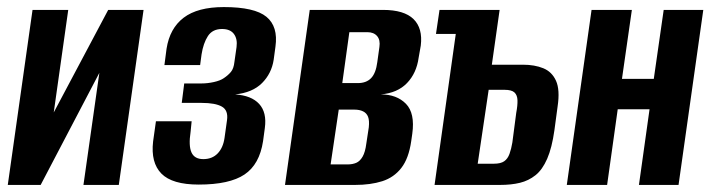

<svg xmlns="http://www.w3.org/2000/svg" viewBox="-20 -523 2009 543"><path d="M2 0 72 -495H173L132 -205L286 -495H386L316 0H216L261 -317Q219 -237 178 -158.5Q137 -80 95 0Z M542 -1Q467 -1 436.5 -32Q406 -63 413 -123L421 -180H522L519 -150Q513 -111 521.5 -92Q530 -73 555 -73Q580 -73 595.5 -89Q611 -105 615 -133L622 -183Q626 -211 607.5 -221.5Q589 -232 550 -232H494L501 -287H550Q567 -287 585 -291Q603 -295 613 -302Q625 -310 633 -319.5Q641 -329 643 -348L649 -390Q652 -413 641.5 -427Q631 -441 608 -441Q581 -441 568 -421Q555 -401 550 -369L546 -339H445L451 -385Q460 -443 499.5 -473Q539 -503 613 -503Q700 -503 733.5 -475.5Q767 -448 759 -391L754 -354Q748 -315 721 -288Q694 -261 645 -256Q691 -253 713 -229Q735 -205 729 -161L724 -124Q714 -58 671.5 -29.5Q629 -1 542 -1Z M786 0 856 -495H1063Q1123 -495 1149.5 -469Q1176 -443 1170 -394L1164 -360Q1158 -316 1131 -288Q1104 -260 1057 -256Q1102 -256 1128 -229.5Q1154 -203 1146 -145L1143 -124Q1136 -75 1115 -48Q1094 -21 1061 -10.5Q1028 0 984 0ZM915 -58H963Q977 -58 987.5 -62.5Q998 -67 1005.5 -80Q1013 -93 1016 -117L1023 -163Q1025 -182 1021 -192.5Q1017 -203 1007 -208Q997 -213 982 -213H938ZM948 -288H992Q1016 -288 1029.5 -302Q1043 -316 1047 -347L1053 -390Q1056 -410 1046.5 -421Q1037 -432 1019 -432H968Z M1209 0 1269 -427H1213L1223 -495H1393L1371 -340H1459Q1492 -340 1516.5 -330Q1541 -320 1552.5 -294.5Q1564 -269 1557 -222L1548 -155Q1541 -105 1527.5 -74Q1514 -43 1494.5 -27.5Q1475 -12 1450.5 -6Q1426 0 1394 0ZM1331 -60H1377Q1396 -60 1406 -67Q1416 -74 1421 -88Q1426 -102 1429 -120L1440 -204Q1444 -225 1443.5 -239.5Q1443 -254 1435 -261.5Q1427 -269 1407 -269H1362Z M1583 0 1653 -495H1767L1739 -300H1829L1857 -495H1969L1899 0H1787L1817 -214H1727L1697 0Z"/></svg>

Font: Alumni Sans
Style: Bold Italic
Weight: 700
Italic angle: -8°
Designer: Robert E. Leuschke
Foundry: Robert E. Leuschke
Version: Version 1.016